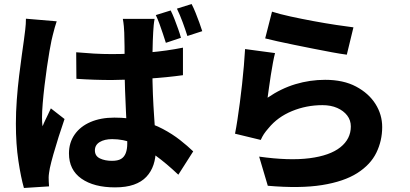

<svg xmlns="http://www.w3.org/2000/svg" viewBox="-20 -869 2040 955"><path d="M359 -609Q403 -605 447 -602.5Q491 -600 536 -600Q628 -600 719.5 -608Q811 -616 890 -632V-495Q811 -484 719.5 -478Q628 -472 536 -471Q493 -471 448.5 -472.5Q404 -474 360 -477ZM749 -775Q746 -760 744.5 -743Q743 -726 742 -709Q741 -693 740 -666Q739 -639 738.5 -605Q738 -571 738 -533Q738 -461 740.5 -401Q743 -341 746.5 -291.5Q750 -242 752.5 -201.5Q755 -161 755 -126Q755 -84 743.5 -49.5Q732 -15 708 10.5Q684 36 645.5 49.5Q607 63 552 63Q447 63 385 19.5Q323 -24 323 -106Q323 -159 351 -199.5Q379 -240 430 -262Q481 -284 549 -284Q622 -284 682 -268.5Q742 -253 790 -227.5Q838 -202 875.5 -172.5Q913 -143 941 -116L867 0Q808 -56 753.5 -95.5Q699 -135 646 -156Q593 -177 538 -177Q500 -177 476 -162.5Q452 -148 452 -121Q452 -93 477 -81Q502 -69 537 -69Q566 -69 582 -78.5Q598 -88 605.5 -107.5Q613 -127 613 -155Q613 -180 611 -221.5Q609 -263 606.5 -314Q604 -365 602 -421Q600 -477 600 -533Q600 -591 599.5 -638.5Q599 -686 598 -707Q598 -718 596 -738.5Q594 -759 591 -775ZM262 -763Q258 -752 252.5 -732.5Q247 -713 242.5 -694.5Q238 -676 236 -667Q232 -649 226 -614Q220 -579 213.5 -534.5Q207 -490 201.5 -443.5Q196 -397 192.5 -355.5Q189 -314 189 -285Q189 -276 189.5 -263Q190 -250 192 -241Q198 -257 205 -271Q212 -285 219 -300Q226 -315 233 -330L301 -277Q286 -234 271.5 -188Q257 -142 245.5 -101.5Q234 -61 228 -33Q226 -23 224 -9Q222 5 222 14Q222 22 222.5 34Q223 46 224 58L99 66Q84 14 71.5 -69Q59 -152 59 -254Q59 -311 63.5 -372.5Q68 -434 75 -491Q82 -548 88.5 -595Q95 -642 99 -670Q102 -692 105.5 -721Q109 -750 109 -776ZM829 -817Q839 -797 848.5 -772.5Q858 -748 866.5 -724Q875 -700 880 -681L805 -656Q798 -678 790 -702Q782 -726 773.5 -749.5Q765 -773 755 -794ZM933 -849Q943 -830 953 -805Q963 -780 971.5 -756.5Q980 -733 986 -714L912 -690Q902 -722 888.5 -758.5Q875 -795 860 -826Z M1333 -811Q1370 -799 1425 -787Q1480 -775 1539.5 -764Q1599 -753 1652 -745Q1705 -737 1738 -733L1705 -597Q1674 -601 1631 -609Q1588 -617 1540 -626.5Q1492 -636 1445.5 -645.5Q1399 -655 1360.5 -663.5Q1322 -672 1299 -678ZM1348 -605Q1343 -586 1337.5 -556.5Q1332 -527 1327 -495Q1322 -463 1318 -433.5Q1314 -404 1311 -383Q1378 -429 1450 -450.5Q1522 -472 1597 -472Q1688 -472 1751 -438.5Q1814 -405 1847.5 -352Q1881 -299 1881 -237Q1881 -169 1852 -109.5Q1823 -50 1757 -8Q1691 34 1582 51.5Q1473 69 1312 55L1269 -90Q1418 -69 1519.5 -82Q1621 -95 1673 -136.5Q1725 -178 1725 -240Q1725 -271 1707 -294.5Q1689 -318 1657.5 -332Q1626 -346 1584 -346Q1504 -346 1432.5 -316.5Q1361 -287 1316 -232Q1301 -215 1292.5 -202Q1284 -189 1277 -173L1149 -204Q1155 -234 1161 -273.5Q1167 -313 1173 -358Q1179 -403 1184 -449.5Q1189 -496 1193 -541.5Q1197 -587 1199 -625Z"/></svg>

Font: Noto Sans SC Thin ExtraBold
Style: Regular
Weight: 800
Version: Version 2.004-H2;hotconv 1.0.118;makeotfexe 2.5.65603